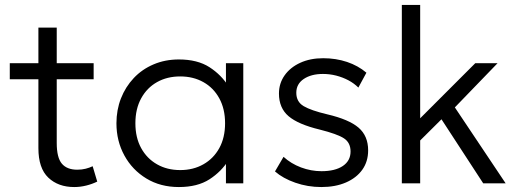

<svg xmlns="http://www.w3.org/2000/svg" viewBox="-20 -740 2088 775"><path d="M279.5 15Q215 15 175 -23Q135 -61 135 -142V-628.5H209V-485H358V-420H209V-163Q209 -103.5 229.8 -79.2Q250.5 -55 292 -55Q310.5 -55 326 -59Q341.5 -63 354 -69L372.5 -7Q352 3 328 9Q304 15 279.5 15ZM19.5 -420V-485H148.5V-420Z M702 15Q627.5 15 570.8 -19.5Q514 -54 482 -112.5Q450 -171 450 -242.5Q450 -296 468.2 -342.8Q486.5 -389.5 520 -425Q553.5 -460.5 600 -480.2Q646.5 -500 702 -500Q777 -500 825.5 -468.8Q874 -437.5 903 -390.5L892 -374.5V-485H962V0H892V-110.5L903 -94.5Q874 -47.5 825.5 -16.2Q777 15 702 15ZM707.5 -53.5Q760 -53.5 801 -76.8Q842 -100 865.2 -142.2Q888.5 -184.5 888.5 -242.5Q888.5 -300.5 865.2 -343Q842 -385.5 801 -408.5Q760 -431.5 707.5 -431.5Q654.5 -431.5 613.8 -408.5Q573 -385.5 549.8 -343Q526.5 -300.5 526.5 -242.5Q526.5 -184.5 549.8 -142.2Q573 -100 613.8 -76.8Q654.5 -53.5 707.5 -53.5Z M1277 15Q1222 15 1172 -2.5Q1122 -20 1090 -48L1124.5 -107Q1154.5 -79.5 1195 -64.2Q1235.5 -49 1277.5 -49Q1332.5 -49 1363.8 -70Q1395 -91 1395 -128.5Q1395 -164 1368.5 -181.5Q1342 -199 1270.5 -217Q1183.5 -238 1144.8 -271Q1106 -304 1106 -362.5Q1106 -403.5 1128.8 -435.8Q1151.5 -468 1191.8 -486.5Q1232 -505 1284.5 -505Q1336 -505 1380.8 -490Q1425.5 -475 1459 -446.5L1426.5 -386.5Q1409.5 -403.5 1386.5 -415.8Q1363.5 -428 1337.2 -434.8Q1311 -441.5 1283.5 -441.5Q1236 -441.5 1206 -421.2Q1176 -401 1176 -365.5Q1176 -329 1205.8 -311.5Q1235.5 -294 1301 -278.5Q1388.5 -258 1427.2 -224.8Q1466 -191.5 1466 -133Q1466 -88 1442.5 -55Q1419 -22 1376.5 -3.5Q1334 15 1277 15Z M1602 0V-720H1676V-262.5L1898.5 -485H1988.5L1816 -306.5L2021 0H1930.5L1762 -258.5L1676 -173V0Z"/></svg>

Font: Geologica Cursive ExtraLight
Style: Regular
Weight: 250
Designer: Sindre Bremnes, Frode Helland
Foundry: Monokrom Skriftforlag AS
Version: Version 1.010;gftools[0.9.28]